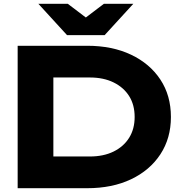

<svg xmlns="http://www.w3.org/2000/svg" viewBox="-20 -991 959 1011"><path d="M439 -750Q571 -750 670 -703Q769 -656 824.5 -572Q880 -488 880 -375Q880 -263 824.5 -178.5Q769 -94 670 -47Q571 0 439 0H73V-750ZM261 -77 169 -167H453Q525 -167 578 -193Q631 -219 660 -265.5Q689 -312 689 -375Q689 -439 660 -485Q631 -531 578 -557Q525 -583 453 -583H169L261 -673ZM531 -806H333L182 -971H337L474 -867H390L527 -971H682Z"/></svg>

Font: Unbounded SemiBold
Style: Regular
Weight: 600
Designer: Luke Prowse, Jean-Baptiste Morizot, Fátima Lázaro, Florian Runge
Foundry: NaN
Version: Version 1.700